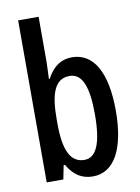

<svg xmlns="http://www.w3.org/2000/svg" viewBox="-86 -818 646 887"><g transform="rotate(-10 236.5 -375.0)"><path d="M158 -551V-760H62V0H140L153 -65H159C190 -12 228 10 278 10C378 10 434 -92 434 -271C434 -451 378 -549 276 -549C227 -549 188 -524 159 -469H155C156 -502 158 -530 158 -551ZM251 -466C310 -466 336 -401 336 -272C336 -135 308 -72 252 -72C188 -72 158 -132 158 -258V-280C158 -389 177 -466 251 -466Z"/></g></svg>

Font: Noto Sans Myanmar ExtraCondensed Medium
Style: Regular
Weight: 500
Width: 2
Designer: Monotype Design Team
Foundry: Monotype Imaging Inc.
Version: Version 2.107